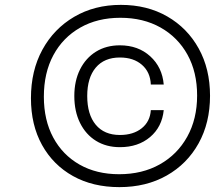

<svg xmlns="http://www.w3.org/2000/svg" viewBox="-20 -718 882 788"><path d="M842 -325Q842 -214 795 -129.5Q748 -45 664 2.5Q580 50 470 50Q361 50 279.5 4.5Q198 -41 152.5 -123Q107 -205 107 -315Q107 -428 154 -514Q201 -600 284.5 -649Q368 -698 476 -698Q584 -698 666.5 -650.5Q749 -603 795.5 -519Q842 -435 842 -325ZM469 -3Q564 -3 636 -43.5Q708 -84 748.5 -157Q789 -230 789 -326Q789 -422 749.5 -493.5Q710 -565 639 -605Q568 -645 474 -645Q380 -645 309 -604.5Q238 -564 199 -491.5Q160 -419 160 -321Q160 -225 198.5 -153.5Q237 -82 306.5 -42.5Q376 -3 469 -3ZM285 -324Q285 -386 308.5 -433Q332 -480 374 -506Q416 -532 472 -532Q547 -532 596.5 -487Q646 -442 652 -371H599Q597 -422 562.5 -452Q528 -482 472 -482Q408 -482 373 -440.5Q338 -399 338 -324Q338 -248 373 -206Q408 -164 472 -164Q527 -164 561.5 -191.5Q596 -219 599 -266H652Q645 -197 596 -155.5Q547 -114 472 -114Q416 -114 374 -140Q332 -166 308.5 -213.5Q285 -261 285 -324Z"/></svg>

Font: Overused Grotesk Light
Style: Italic
Weight: 300
Italic angle: -10°
Version: Version 0.003